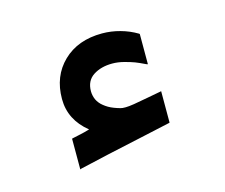

<svg xmlns="http://www.w3.org/2000/svg" viewBox="-50 -1041 433 369"><g transform="rotate(-15 166.5 -857.0)"><path d="M106 -806.2Q70.8 -834.5 70.8 -876Q70.8 -921.4 100.1 -949.7Q129.4 -978 177.7 -978Q195.8 -978 213.4 -973.1Q231 -968.3 246.6 -959L247.6 -958V-957V-900.9V-897.9L244.6 -898.9Q232.4 -904.8 224.9 -907.7Q217.3 -910.6 205.1 -913.8Q192.9 -917 181.6 -917Q159.2 -917 143.8 -907Q128.4 -897 128.4 -876Q128.4 -871.6 129.4 -867.2Q130.4 -862.8 132.1 -859.1Q133.8 -855.5 136.7 -851.8Q139.6 -848.1 143.6 -845Q147.5 -841.8 152.1 -839.1Q156.7 -836.4 162.4 -834.2Q168 -832 174.8 -830.1Q176.8 -829.6 179 -829.3Q181.2 -829.1 185.1 -829.1Q190.9 -829.1 201.7 -830.8Q212.4 -832.5 229 -835.7Q245.6 -838.9 256.3 -840.8L258.8 -841.3V-838.9V-780.3V-778.8L257.3 -778.3Q235.8 -773.4 198.5 -765.4Q161.1 -757.3 130.1 -750.5Q99.1 -743.7 72.3 -737.3L69.8 -736.3V-738.8V-795.9V-797.4L71.3 -797.9Q76.2 -798.8 82.5 -800.3Q88.9 -801.8 95.2 -803.2Q101.6 -804.7 106 -806.2Z"/></g></svg>

Font: Samim Medium FD
Style: Medium-FD
Weight: 500
Foundry: DejaVu fonts team - Redesigned by Saber Rastikerdar
Version: Version 4.0.5